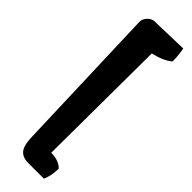

<svg xmlns="http://www.w3.org/2000/svg" viewBox="-344 -905 1051 1051"><g transform="rotate(45 182.0 -379.5)"><path d="M91.3 16.1C93.3 77.6 96.2 142.6 179.2 142.6H299.8C312.5 110.4 318.4 89.8 318.4 46.9C306.2 31.2 274.4 13.7 229.5 13.7H228L232.9 -759.8C283.7 -772 318.4 -787.1 344.2 -809.1C344.7 -839.8 341.3 -870.1 335.4 -900.9L117.2 -894.5C90.3 -893.6 61.5 -861.8 62.5 -835Z"/></g></svg>

Font: Kavoon
Style: Regular
Weight: 400
Designer: Viktoriya Grabowska
Foundry: Viktoriya Grabowska
Version: Version 1.002